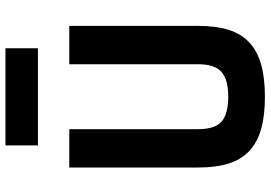

<svg xmlns="http://www.w3.org/2000/svg" viewBox="-160 -798 967 686"><g transform="rotate(-90 323.0 -454.5)"><path d="M205 -230Q205 -169 232.5 -145.5Q260 -122 321 -122Q382 -122 409.5 -146Q437 -170 437 -230V-690H574V-230Q574 -166 560 -121Q546 -76 515 -47Q484 -18 436 -4.5Q388 9 321 9Q253 9 205.5 -4.5Q158 -18 127 -47Q96 -76 82 -121Q68 -166 68 -230V-690H205ZM147 -918H494V-802H147Z"/></g></svg>

Font: Panefresco 999wt
Style: Regular
Weight: 900
Version: Version 1.001